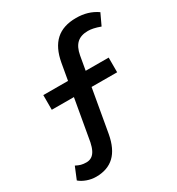

<svg xmlns="http://www.w3.org/2000/svg" viewBox="-173 -801 866 940"><g transform="rotate(-30 259.5 -330.5)"><path d="M96 31Q70 31 45 22Q20 13 4 -1L32 -69Q47 -61 60 -57.5Q73 -54 90 -54Q107 -54 120 -62.5Q133 -71 141.5 -88Q150 -105 155 -129L227 -538Q241 -616 283 -654Q325 -692 398 -692Q432 -692 461 -683.5Q490 -675 516 -657L486 -593Q464 -601 447.5 -604.5Q431 -608 417 -608Q377 -608 354.5 -587.5Q332 -567 324 -523L253 -119Q239 -43 200 -6Q161 31 96 31ZM71 -362V-445L440 -444V-361Z"/></g></svg>

Font: Lexend Medium
Style: Regular
Weight: 500
Designer: Bonnie Shaver-Troup, Thomas Jockin
Foundry: Lexend
Version: Version 1.005